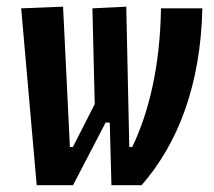

<svg xmlns="http://www.w3.org/2000/svg" viewBox="-20 -542 626 562"><path d="M306.2 0H394.5C502 -123 567.4 -294.9 572.3 -517.6H451.2C448.7 -347.2 415.5 -212.9 367.2 -111.8H358.4L349.6 -522.5L250.5 -517.6L257.3 -237.3L193.4 -111.8H184.6L164.6 -522.5L42 -517.6L87.4 0H193.8L289.1 -183.1H301.3Z"/></svg>

Font: Cascadia Code SemiBold
Style: Italic
Weight: 600
Italic angle: -10°
Monospace: yes
Designer: Aaron Bell
Foundry: Saja Typeworks
Version: Version 2404.023